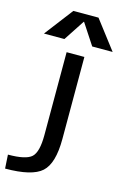

<svg xmlns="http://www.w3.org/2000/svg" viewBox="-162 -823 718 1107"><g transform="rotate(15 197.0 -270.0)"><path d="M206 -715 124 -590H2L132 -760H282L412 -590H290L208 -715ZM156 -25V-520H262V-30Q262 116 204.5 168Q147 220 -13 220L-18 138Q89 138 122.5 107Q156 76 156 -25Z"/></g></svg>

Font: Mplus 1p Medium
Style: Regular
Weight: 500
Version: Version 1.061